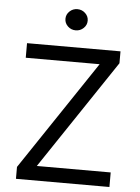

<svg xmlns="http://www.w3.org/2000/svg" viewBox="-61 -979 747 1026"><g transform="rotate(5 312.5 -466.0)"><path d="M63.9 0V-63.9L456 -649.1H59.7V-727.3H561.1V-663.4L169 -78.1H565.3V0ZM312.5 -818.2Q288 -818.2 270.4 -834.9Q252.8 -851.6 252.8 -875Q252.8 -898.4 270.4 -915.1Q288 -931.8 312.5 -931.8Q337 -931.8 354.6 -915.1Q372.2 -898.4 372.2 -875Q372.2 -851.6 354.6 -834.9Q337 -818.2 312.5 -818.2Z"/></g></svg>

Font: Inter Zeller
Style: Regular
Weight: 400
Designer: Rasmus Andersson; Joe Bland
Foundry: zeller
Version: Version 3.015;git-dec3a8cb1